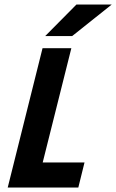

<svg xmlns="http://www.w3.org/2000/svg" viewBox="-20 -841 521 861"><path d="M14.6 0 170.8 -625H300L171.5 -112.5H359L331.2 0ZM182.6 -679.2 322.9 -820.8H481.2L303.5 -679.2Z"/></svg>

Font: Afacad
Style: Italic
Weight: 400
Italic angle: -14°
Designer: Kristian Moeller
Foundry: Dicotype
Version: Version 1.000